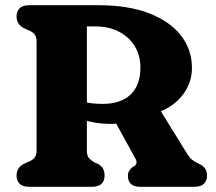

<svg xmlns="http://www.w3.org/2000/svg" viewBox="-20 -720 833 740"><path d="M719.8 -458.4Q719.8 -414.6 698.9 -376.7Q678 -338.8 640.2 -312.8Q602.5 -286.8 552.1 -277.8Q523.9 -273 501.4 -264.5Q479 -255.9 456.2 -249.2Q433.5 -242.4 403.8 -242.4Q376.8 -242.4 350.7 -246.6Q324.7 -250.7 302 -257.7Q279.3 -264.7 262.8 -272.8L262.6 -345.8Q280.6 -334.8 299.1 -329.1Q317.7 -323.4 337.1 -321.5Q356.5 -319.6 375.6 -319.6Q445.6 -319.6 483.4 -355.6Q521.2 -391.6 521.2 -460Q521.2 -505.7 499.6 -541.5Q478 -577.3 438.7 -597.8Q399.5 -618.2 346 -618.2H314.8V-140.6Q314.8 -119.5 322.9 -110.5Q331.1 -101.5 343.8 -94.2L360 -87.2Q373 -78.6 378 -68.1Q383 -57.6 383 -43.2Q383 0 333.6 0H93.2Q68 0 55.9 -11.6Q43.8 -23.2 43.8 -43.2Q43.8 -74.8 74 -89.6L92 -97.4Q105.1 -103 113.1 -112Q121 -121.1 121 -140.6V-559.4Q121 -578.9 113.1 -588Q105.1 -597.1 92 -602.6L74 -610.4Q43.8 -625.2 43.8 -656.8Q43.8 -676.8 55.9 -688.4Q68 -700 93.2 -700H356.8Q474.8 -700 555.7 -668.4Q636.6 -636.7 678.2 -582.2Q719.8 -527.7 719.8 -458.4ZM408.2 -279 593.6 -301.6 700.3 -128.8Q710.3 -112.8 719.7 -104.8Q729.2 -96.9 746.2 -89.1Q762.5 -81.7 770.2 -70.7Q777.9 -59.8 777.9 -43.2Q777.9 -23.2 765.8 -11.6Q753.8 0 728.5 0H520.4Q473 0 473 -43.2Q473 -53.2 477.6 -60.9Q482.2 -68.6 490.4 -76L498.6 -80.2Q504.5 -84.1 505.9 -91.6Q507.3 -99.2 501.6 -109.4Z"/></svg>

Font: Fraunces SuperSoft
Style: Regular
Weight: 900
Version: Version 1.000;[b76b70a41]